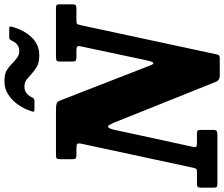

<svg xmlns="http://www.w3.org/2000/svg" viewBox="-140 -936 1040 892"><g transform="rotate(-90 380.0 -490.0)"><path d="M135 -655H107Q94.5 -655 90.5 -657.8Q86.5 -660.5 86.5 -673V-730Q86.5 -743.5 90.5 -746.8Q94.5 -750 108 -750H315Q335 -750 344.5 -747Q354 -744 358.5 -732L517 -325Q522 -313.5 525 -305.5Q528 -297.5 533 -297.5Q539 -297.5 545.5 -328L611 -636.5Q613.5 -647.5 609.2 -651.2Q605 -655 592 -655H560.5Q546 -655 543 -659.2Q540 -663.5 540 -678V-730.5Q540 -743.5 544.2 -746.8Q548.5 -750 561.5 -750H789Q799.5 -750 802.8 -746.5Q806 -743 806 -732.5V-676.5Q806 -662.5 802.5 -658.8Q799 -655 786.5 -655H732.5Q718.5 -655 715.2 -651.8Q712 -648.5 709.5 -637L573.5 -4Q571.5 5 568 8Q564.5 11 554 11H477Q451.5 11 445.5 -8L255.5 -482Q250 -493.5 246.2 -500.8Q242.5 -508 237.5 -508Q229.5 -508 222.5 -476.5L144 -114.5Q141 -101 144.8 -98Q148.5 -95 163.5 -95H204.5Q213.5 -95 218 -92.5Q222.5 -90 222.5 -80V-21Q222.5 -6 216.8 -3Q211 0 197.5 0H-26.5Q-38.5 0 -42.2 -3.2Q-46 -6.5 -46 -19V-73Q-46 -86.5 -42.8 -90.8Q-39.5 -95 -26.5 -95H25.5Q39.5 -95 41.8 -98.5Q44 -102 47 -114L158 -630.5Q161.5 -646.5 157.5 -650.8Q153.5 -655 135 -655ZM570 -827.5Q534.5 -827.5 515.2 -839.2Q496 -851 481.5 -864.5Q468 -877 455.5 -886.8Q443 -896.5 422.5 -896.5Q404.5 -896.5 391.5 -885.5Q378.5 -874.5 371.5 -857Q366.5 -850 357.5 -850H316.5Q307.5 -850 307.2 -853.8Q307 -857.5 309.5 -865Q319.5 -897 339.2 -925.2Q359 -953.5 386.5 -971.5Q414 -989.5 447.5 -989.5Q483 -989.5 500.8 -978Q518.5 -966.5 532 -952.5Q544 -940.5 557.8 -930.5Q571.5 -920.5 589.5 -920.5Q622 -920.5 637.5 -956Q640.5 -961.5 642.8 -964.2Q645 -967 652 -967H695Q701.5 -967 702.5 -964.5Q703.5 -962 702 -956Q687.5 -900.5 653.5 -864Q619.5 -827.5 570 -827.5Z"/></g></svg>

Font: Besley* Narrow
Style: Bold Italic
Weight: 700
Width: 4
Italic angle: -13°
Designer: Owen Earl
Foundry: indestructible type*
Version: Version 3.000; ttfautohint (v1.8.3)